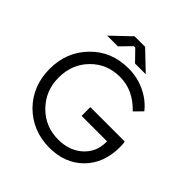

<svg xmlns="http://www.w3.org/2000/svg" viewBox="-230 -1048 1227 1227"><g transform="rotate(45 383.0 -434.5)"><path d="M638 -292ZM408 -359H719Q723 -342 723 -313Q723 -166 634 -77Q546 10 407 10Q256 10 152 -92Q51 -195 51 -349Q51 -501 152 -604Q252 -707 406 -707Q514 -707 602 -648Q643 -620 671 -584L619 -531Q526 -630 406 -630Q288 -630 210 -550Q131 -471 131 -349Q131 -230 212 -148Q292 -67 409 -67Q510 -67 574 -125Q638 -183 638 -271V-291L650 -280H408ZM258 -758H161L288 -879H383L510 -758H413L342 -831H329Z"/></g></svg>

Font: Rilu
Style: Regular
Weight: 500
Designer: Alí Sinisterra
Foundry: Alí Sinisterra
Version: 0.1